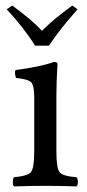

<svg xmlns="http://www.w3.org/2000/svg" viewBox="-20 -663 311 685"><path d="M105 -500Q66.9 -562 3.9 -629.9L23.9 -643.1Q94.7 -591.3 129.9 -553.2Q168 -592.3 237.8 -643.1L256.8 -629.9Q189.9 -554.7 154.8 -500ZM181.2 -122.1Q181.2 -62 193.1 -48.1Q205.1 -34.2 252.9 -30.8Q257.8 -25.9 257.8 -13.9Q257.8 -2 252.9 2Q187 0 142.1 0Q96.2 0 29.8 2Q25.9 -2 25.9 -13.9Q25.9 -25.9 29.8 -30.8Q77.6 -34.7 89.8 -48.3Q102.1 -62 102.1 -122.1V-316.9Q102.1 -358.9 90.6 -369.9Q79.1 -380.9 37.1 -384.8Q31.2 -401.9 35.2 -413.1Q127.9 -425.3 171.9 -441.9Q185.1 -441.9 185.1 -435.1Q181.2 -371.1 181.2 -321.3Z"/></svg>

Font: Linux Libertine O
Style: Regular
Weight: 400
Designer: Philipp H. Poll
Foundry: Philipp H. Poll
Version: Version 5.3.0